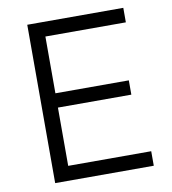

<svg xmlns="http://www.w3.org/2000/svg" viewBox="-83 -814 796 886"><g transform="rotate(-10 315.0 -371.0)"><path d="M566 0V-68H177V-341H521V-408H177V-674H554V-742H104V0Z"/></g></svg>

Font: Cheyenne Sans Light
Style: Regular
Weight: 300
Designer: The Public Sans project authors (U.S. Web Design System), Libre Franklin designed by Pablo Impallari and Rodrigo Fuenzal
Foundry: The Cheyenne Sans Project Authors
Version: Version 2.007